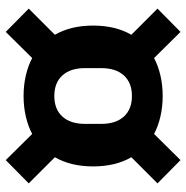

<svg xmlns="http://www.w3.org/2000/svg" viewBox="-10 -683 648 668"><g transform="rotate(90 314.0 -349.0)"><path d="M314 -107Q276 -107 242 -115Q208 -123 182 -137L91 -45L10 -125L101 -216Q69 -271 69 -349Q69 -427 101 -482L10 -573L91 -653L182 -561Q208 -575 242 -583Q276 -591 314 -591Q352 -591 386 -583Q420 -575 446 -561L537 -653L618 -573L527 -482Q559 -427 559 -349Q559 -271 527 -216L618 -125L537 -45L446 -137Q420 -123 386 -115Q352 -107 314 -107ZM314 -214Q360 -214 385.5 -242Q411 -270 411 -321V-377Q411 -428 385.5 -456Q360 -484 314 -484Q268 -484 242.5 -456Q217 -428 217 -377V-321Q217 -270 242.5 -242Q268 -214 314 -214Z"/></g></svg>

Font: IBM Plex Sans KR
Style: Bold
Weight: 700
Designer: Mike Abbink; Paul van der Laan; Pieter van Rosmalen; Wujin Sim; Chorong Kim; Dohee Lee;
Foundry: Sandoll Inc.
Version: Version 1.001